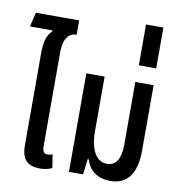

<svg xmlns="http://www.w3.org/2000/svg" viewBox="-89 -901 931 992"><g transform="rotate(10 376.0 -405.0)"><path d="M253 -705V-780H26L8 -705H126L127 -701C108 -682 89 -654 89 -583V-95C89 -17 126 9 185 9C208 9 230 5 249 -5L238 -75C231 -71 221 -69 213 -69C194 -69 185 -80 185 -108V-599C185 -679 217 -705 253 -705Z M555 9C642 9 690 -50 690 -174V-517H594V-187C594 -113 569 -75 523 -75C466 -75 433 -133 433 -232V-517H337V0H411L421 -82H426C443 -26 486 9 555 9Z M597 -605H688V-819H597Z"/></g></svg>

Font: Noto Sans Thai UI ExtraCondensed Medium
Style: Regular
Weight: 500
Width: 3
Designer: Monotype Design Team
Foundry: Monotype Imaging Inc.
Version: Version 1.901